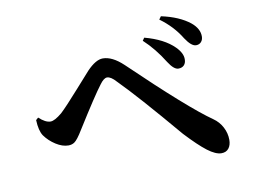

<svg xmlns="http://www.w3.org/2000/svg" viewBox="-72 -820 1145 865"><g transform="rotate(-10 500.0 -387.5)"><path d="M750 -468.8Q729.5 -468.8 705.1 -506.8Q664.1 -573.2 613.3 -620.1L622.1 -632.8Q710 -609.4 755.9 -563.5Q786.1 -533.2 785.2 -504.9Q785.2 -488.3 775.9 -478.5Q766.6 -468.8 750 -468.8ZM846.7 -558.6Q825.2 -558.6 798.8 -598.6Q762.7 -658.2 703.1 -701.2L712.9 -714.8Q794.9 -697.3 843.8 -658.2Q878.9 -628.9 878.9 -593.8Q878.9 -578.1 870.1 -568.4Q861.3 -558.6 846.7 -558.6ZM95.7 -279.3Q80.1 -302.7 78.1 -351.6L88.9 -361.3Q118.2 -334 141.6 -334Q160.2 -334 194.3 -362.3Q221.7 -387.7 282.7 -456.5Q343.8 -525.4 348.6 -530.3Q389.6 -573.2 421.9 -573.2Q464.8 -573.2 513.7 -527.3Q763.7 -287.1 865.2 -216.8Q890.6 -199.2 905.3 -171.4Q919.9 -143.6 919.9 -113.3Q919.9 -88.9 908.2 -74.2Q896.5 -59.6 875 -59.6Q848.6 -59.6 812 -87.4Q775.4 -115.2 718.8 -175.8Q546.9 -378.9 466.8 -459Q443.4 -485.4 425.8 -485.4Q411.1 -485.4 392.6 -460Q359.4 -417 269.5 -273.4Q244.1 -231.4 229.5 -221.7Q217.8 -213.9 202.1 -213.9Q174.8 -213.9 145 -232.9Q115.2 -252 95.7 -279.3Z"/></g></svg>

Font: GenRyuMin TW TTF Bold
Style: Regular
Weight: 700
Version: Version 1.300